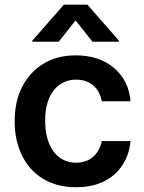

<svg xmlns="http://www.w3.org/2000/svg" viewBox="-20 -789 617 820"><path d="M304 10.7Q261.7 10.7 226.2 0.9Q190.7 -8.9 161.9 -26.6Q133.2 -44.4 111.2 -69.2Q89.1 -94.1 74.2 -124.6Q42.6 -188.6 42.6 -270.6Q42.6 -357.6 75.6 -420.1Q108.7 -482.6 165.1 -516.7Q223.4 -552.6 303.3 -552.6Q402.7 -552.6 466.3 -499.3Q529.5 -446.4 537.6 -356.5H414.8Q410.9 -377.1 401.8 -394.2Q392.8 -411.2 378.9 -423.5Q365.1 -435.7 346.6 -442.3Q328.1 -448.9 305 -448.9Q278.4 -448.9 254.4 -438.6Q230.5 -428.3 212.2 -406.6Q193.9 -384.9 183.2 -351.7Q172.6 -318.5 172.9 -272.7Q172.9 -229.8 182.7 -196.4Q192.5 -163 210 -140.3Q227.6 -117.5 251.8 -105.8Q275.9 -94.1 305 -94.1Q324.2 -94.1 341.8 -99.4Q359.4 -104.8 373.8 -115.9Q388.1 -127.1 398.8 -144.7Q409.4 -162.3 414.8 -186.4H537.6Q533.7 -144.2 516.7 -108.1Q499.6 -72.1 470.3 -45.5Q441.1 -18.8 399.3 -3.9Q357.6 11 304 10.7ZM487.6 -610.8H375L302.9 -701.7L230.8 -610.8H118.3V-615.8L252.8 -769.2H353.3L487.6 -615.8Z"/></svg>

Font: Linik Sans SemiBold
Style: Regular
Weight: 600
Designer: Fonts by Rasmus Andersson / Changes by Cristiano Sobral with parts from Marc Monis
Foundry: rsms
Version: Version 3.020; ttfautohint (v1.6)